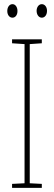

<svg xmlns="http://www.w3.org/2000/svg" viewBox="-20 -903 259 923"><path d="M15 -850C15 -833 24 -818 40 -818C54 -818 64 -831 64 -850C64 -869 54 -883 40 -883C24 -883 15 -867 15 -850ZM156 -851C156 -833 166 -818 181 -818C196 -818 206 -832 206 -851C206 -870 195 -883 181 -883C166 -883 156 -868 156 -851ZM181 0V-19L123 -22V-691L181 -695V-714H38V-695L98 -691V-22L38 -19V0Z"/></svg>

Font: Noto Sans Myanmar UI ExtraCondensed Thin
Style: Regular
Weight: 100
Width: 2
Designer: Monotype Design Team
Foundry: Monotype Imaging Inc.
Version: Version 2.103